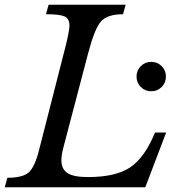

<svg xmlns="http://www.w3.org/2000/svg" viewBox="-45 -790 767 810"><path d="M-14 -40Q51 -40 76.5 -63Q102 -86 120 -158L233 -600Q248 -662 248 -682Q248 -712 227 -721Q206 -730 149 -730L160 -770H485L474 -730Q408 -730 381 -699.5Q354 -669 327 -566L223 -170Q214 -137 214 -114Q214 -77 239.5 -60Q265 -43 326 -43Q444 -43 505 -84.5Q566 -126 609 -231H656L568 0H-25ZM549 -423Q531 -441 531 -467Q531 -493 549 -511Q567 -529 593 -529Q619 -529 637 -511Q655 -493 655 -467Q655 -441 637 -423Q619 -405 593 -405Q567 -405 549 -423Z"/></svg>

Font: Libre Baskerville
Style: Italic
Weight: 400
Italic angle: -15°
Designer: Pablo Impallari, Rodrigo Fuenzalida
Foundry: Pablo Impallari, Rodrigo Fuenzalida
Version: Version 1.051;Glyphs 3.2.3 (3260)